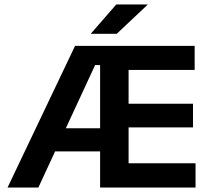

<svg xmlns="http://www.w3.org/2000/svg" viewBox="-20 -846 945 866"><path d="M14 0 318.5 -639H455L454.5 -552.5H409L153 0ZM172.5 -163V-267.5H461.5V-163ZM469.5 0V-109.5H862V0ZM431.5 0V-639H560V0ZM506.5 -271.5V-378H850.5V-271.5ZM469.5 -530.5V-639H858V-530.5ZM504.5 -826H645.5V-824.5L506.5 -693.5H390.5V-695Z"/></svg>

Font: Anek Latin SemiBold
Style: Regular
Weight: 600
Designer: Yesha Goshar
Foundry: Ek Type
Version: Version 1.003